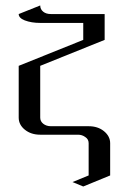

<svg xmlns="http://www.w3.org/2000/svg" viewBox="-20 -489 448 697"><path d="M47.9 -62V-250L282.2 -344.2V-405.8H126Q93.8 -405.8 69.8 -415Q47.9 -423.8 47.9 -438L126 -469.2Q126 -455.1 137.2 -446.3Q147.5 -438 165 -438H359.9V-344.2L126 -250V-62Q126 -48.3 137.2 -39.6Q148.4 -30.8 165 -30.8H301.8Q335 -30.8 356.9 -13.2Q379.9 5.4 379.9 30.8V147.9L282.2 188L243.2 171.9L301.8 147.9V30.8Q301.8 16.6 290 8.8Q278.3 0 263.2 0H126Q92.8 0 70.3 -18.1Q47.9 -36.1 47.9 -62Z"/></svg>

Font: Hhenum
Style: Regular
Weight: 400
Designer: T. Christopher White
Version: Version 1.0